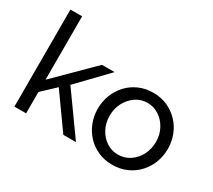

<svg xmlns="http://www.w3.org/2000/svg" viewBox="-138 -985 1387 1251"><g transform="rotate(30 555.5 -360.0)"><path d="M439 0 258 -254 159 -161V0H71V-730H159V-253L429 -521H524L316 -305L534 0Z M548 -260Q548 -315 567 -364Q586 -413 621 -450.5Q656 -488 704.5 -509.5Q753 -531 812 -531Q870 -531 918 -509.5Q966 -488 1001.5 -450.5Q1037 -413 1056 -364Q1075 -315 1075 -260Q1075 -206 1056 -157Q1037 -108 1002 -70.5Q967 -33 918.5 -11.5Q870 10 811 10Q752 10 704 -11.5Q656 -33 621 -70.5Q586 -108 567 -157Q548 -206 548 -260ZM811 -66Q859 -66 898.5 -92Q938 -118 961.5 -162.5Q985 -207 985 -261Q985 -315 961.5 -359Q938 -403 898.5 -429Q859 -455 811 -455Q763 -455 724 -428.5Q685 -402 661.5 -358Q638 -314 638 -259Q638 -205 661.5 -161Q685 -117 724 -91.5Q763 -66 811 -66Z"/></g></svg>

Font: YasnoRaleway Medium
Style: Regular
Weight: 500
Designer: Matt McInerney, Pablo Impallari, Rodrigo Fuenzalida
Foundry: Matt McInerney, Pablo Impallari, Rodrigo Fuenzalida
Version: Version 4.026